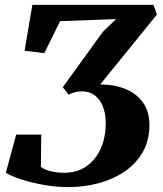

<svg xmlns="http://www.w3.org/2000/svg" viewBox="-20 -763 668 789"><path d="M261 6Q212 6 161 -3Q110 -12 68.2 -25.5Q26.5 -39 4 -53L46.5 -210H149.5L148 -77.5Q160.5 -66.5 186.5 -59.8Q212.5 -53 246 -53Q282.5 -53 313 -67Q343.5 -81 366.2 -107.8Q389 -134.5 401.8 -172.5Q414.5 -210.5 414.5 -258.5Q414.5 -295 403.2 -324.2Q392 -353.5 370.2 -370.5Q348.5 -387.5 317.5 -387.5Q299 -387.5 285.8 -383.5Q272.5 -379.5 262.5 -374L238 -404.5L402.5 -632L457 -684.5L227 -676L162 -544.5L81 -554.5L113 -743H610.5L625 -703.5L392 -416Q454 -415.5 499.2 -395.8Q544.5 -376 569.2 -339.2Q594 -302.5 594 -249.5Q594 -185 566 -137Q538 -89 490.8 -57.2Q443.5 -25.5 383.8 -9.8Q324 6 261 6Z"/></svg>

Font: Merriweather ExtraBold
Style: Italic
Weight: 800
Italic angle: -7.8°
Version: Version 2.101